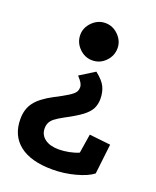

<svg xmlns="http://www.w3.org/2000/svg" viewBox="-122 -464 630 775"><g transform="rotate(20 193.5 -76.5)"><path d="M367 193Q343 212 294.5 225Q246 238 197 238Q104 238 55 199.5Q6 161 6 90Q6 47 28 18Q50 -11 101 -38Q138 -57 157 -69Q176 -81 182.5 -90Q189 -99 189 -112Q189 -121 183.5 -130.5Q178 -140 165 -154L229 -194Q261 -169 271.5 -146.5Q282 -124 282 -96Q282 -72 272.5 -53.5Q263 -35 239 -17Q215 1 171 24Q147 37 134 47Q121 57 116 68Q111 79 111 92Q111 120 133 136.5Q155 153 193 153Q214 153 237 148.5Q260 144 278 136L291 54L382 64ZM197 -231Q165 -231 141 -255Q117 -279 117 -312Q117 -343 141 -367Q165 -391 197 -391Q229 -391 253 -367Q277 -343 277 -312Q277 -279 253.5 -255Q230 -231 197 -231Z"/></g></svg>

Font: Podkova
Style: Bold
Weight: 700
Designer: Ilya Yudin
Foundry: Cyreal (www.cyreal.org)
Version: Version 2.102; ttfautohint (v1.8.1.43-b0c9)